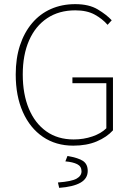

<svg xmlns="http://www.w3.org/2000/svg" viewBox="-20 -692 640 928"><path d="M334 12Q250 12 187.5 -30.5Q125 -73 90.5 -150.5Q56 -228 56 -332Q56 -410 76.5 -472.5Q97 -535 135 -580Q173 -625 226 -648.5Q279 -672 344 -672Q410 -672 452.5 -646.5Q495 -621 520 -594L500 -572Q475 -601 437.5 -621.5Q400 -642 344 -642Q265 -642 208 -604Q151 -566 120.5 -496.5Q90 -427 90 -332Q90 -237 119.5 -166.5Q149 -96 204 -57Q259 -18 336 -18Q384 -18 426.5 -32.5Q469 -47 494 -72V-290H330V-318H526V-62Q496 -29 447.5 -8.5Q399 12 334 12ZM266 216 260 190Q326 185 350 171.5Q374 158 374 136Q374 112 353 101.5Q332 91 296 88L306 62Q360 71 382 86.5Q404 102 404 134Q404 171 369 191Q334 211 266 216Z"/></svg>

Font: SourceSans3VF
Style: Regular
Weight: 200
Designer: Paul D. Hunt
Foundry: Adobe
Version: Version 3.052;hotconv 1.1.0;makeotfexe 2.6.0